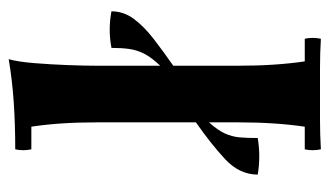

<svg xmlns="http://www.w3.org/2000/svg" viewBox="-178 -577 757 441"><g transform="rotate(-90 200.5 -356.5)"><path d="M270 -337V-367Q289 -387 297.5 -403.5Q306 -420 308.5 -438Q311 -456 311 -479Q353 -487 395 -479Q395 -451 377.5 -427.5Q360 -404 331.5 -382Q303 -360 270 -337ZM140 -285V-255Q122 -235 114.5 -218.5Q107 -202 105.5 -184.5Q104 -167 104 -143Q62 -136 20 -143Q20 -185 55.5 -218Q91 -251 140 -285ZM332 -35Q336 -17 332 2Q298 0 265 0Q232 0 205 0Q178 0 145.5 0Q113 0 78 2Q74 -17 78 -35H130Q135 -69 137.5 -107Q140 -145 140 -190V-510Q140 -599 130 -663H78Q74 -682 78 -700Q136 -700 187 -703.5Q238 -707 285 -715Q279 -693 276 -656Q273 -619 271.5 -579.5Q270 -540 270 -510V-190Q270 -145 272.5 -107Q275 -69 280 -35Z"/></g></svg>

Font: Poltawski Nowy
Style: Bold
Weight: 700
Designer: Adam Pótawski, Mateusz Machalski, Borys Kosmynka, Ania Wieluska
Foundry: Capitalics.wtf
Version: Version 1.001;gftools[0.9.25]